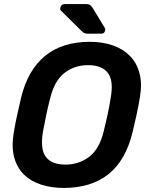

<svg xmlns="http://www.w3.org/2000/svg" viewBox="-20 -916 735 946"><path d="M294 10Q233 10 182 -6.5Q131 -23 97 -57Q63 -91 49.5 -142.5Q36 -194 48 -264Q55 -307 64.5 -349Q74 -391 84 -435Q117 -571 202 -640.5Q287 -710 423 -710Q485 -710 535.5 -692.5Q586 -675 620 -640.5Q654 -606 667.5 -554.5Q681 -503 669 -435Q662 -391 652.5 -349Q643 -307 633 -264Q599 -125 514 -57.5Q429 10 294 10ZM303 -105Q369 -105 419.5 -143.5Q470 -182 491 -269Q502 -313 510 -350.5Q518 -388 525 -431Q541 -518 511.5 -556.5Q482 -595 414 -595Q347 -595 297.5 -556.5Q248 -518 227 -431Q216 -388 208 -350.5Q200 -313 192 -269Q177 -182 205.5 -143.5Q234 -105 303 -105ZM415 -750Q402 -750 395.5 -753Q389 -756 382 -763L281 -863Q275 -869 277 -877Q281 -896 300 -896H403Q416 -896 422 -892.5Q428 -889 436 -878L496 -779Q500 -773 498 -766Q495 -750 479 -750Z"/></svg>

Font: Rubik Light Medium
Style: Italic
Weight: 500
Italic angle: -12°
Version: Version 2.104